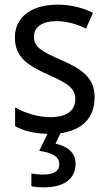

<svg xmlns="http://www.w3.org/2000/svg" viewBox="-20 -566 468 826"><path d="M305 138C305 89 269 63 219 52L240 7C332 -5 387 -58 387 -147C387 -231 334 -268 245 -307C156 -346 126 -364 126 -409C126 -449 161 -475 223 -475C268 -475 311 -462 350 -443L380 -511C335 -533 285 -546 227 -546C118 -546 44 -494 44 -405C44 -319 100 -284 191 -243C279 -205 304 -181 304 -140C304 -92 270 -62 196 -62C140 -62 82 -82 45 -104V-23C80 -4 124 8 184 10L149 83C199 90 235 105 235 140C235 171 211 185 165 185C147 185 128 183 115 180V235C127 238 146 240 168 240C257 240 305 203 305 138Z"/></svg>

Font: Noto Sans Lao SemiCondensed
Style: Regular
Weight: 400
Width: 4
Designer: Monotype Design Team
Foundry: Monotype Imaging Inc.
Version: Version 2.004